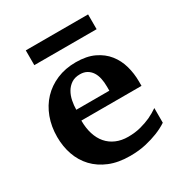

<svg xmlns="http://www.w3.org/2000/svg" viewBox="-162 -781 852 907"><g transform="rotate(-30 264.5 -327.5)"><path d="M355 -326.2Q355 -350.1 350.6 -371.1Q346.2 -392.1 336.2 -407.5Q326.2 -422.9 310.5 -431.9Q294.9 -440.9 272.9 -440.9Q245.1 -440.9 226.3 -428.5Q207.5 -416 196 -396.2Q184.6 -376.5 179.7 -352.1Q174.8 -327.6 174.8 -304.2H355ZM498 -46.9Q472.2 -29.8 439.9 -17.1Q412.1 -5.9 373.5 3.2Q335 12.2 287.1 12.2Q223.1 12.2 175.5 -7.3Q127.9 -26.9 95.9 -60.8Q64 -94.7 48.1 -140.1Q32.2 -185.5 32.2 -237.8Q32.2 -294.4 50 -342.5Q67.9 -390.6 100.8 -425.5Q133.8 -460.4 180.4 -480.2Q227.1 -500 284.2 -500Q342.8 -500 383.5 -480.7Q424.3 -461.4 449.7 -429.4Q475.1 -397.5 486.6 -356.4Q498 -315.4 498 -272V-248H169.9Q169.9 -207 180.2 -174.3Q190.4 -141.6 210.2 -118.7Q230 -95.7 258.8 -83.3Q287.6 -70.8 324.2 -70.8Q362.3 -70.8 393.8 -79.3Q425.3 -87.9 448.7 -98.6Q475.6 -111.3 498 -127ZM108.4 -585.9V-666.5H448.2V-585.9Z"/></g></svg>

Font: Charis SIL Viet
Style: Bold
Weight: 700
Foundry: SIL International
Version: Version 5.000